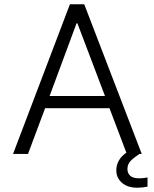

<svg xmlns="http://www.w3.org/2000/svg" viewBox="-20 -720 722 898"><path d="M670 110V153Q645 158 622 158Q577 158 550.5 135Q524 112 524 77Q524 27 571 -6L492 -214H191L111 0H41L307 -700H374L643 0H632Q605 18 590.5 33Q576 48 576 71Q576 90 589 102Q602 114 631 114Q648 114 670 110ZM471 -271 342 -611H338L212 -271Z"/></svg>

Font: Be Vietnam Light
Style: Regular
Weight: 300
Designer: Gabriel Lam
Foundry: TypeRant
Version: Version 4.000